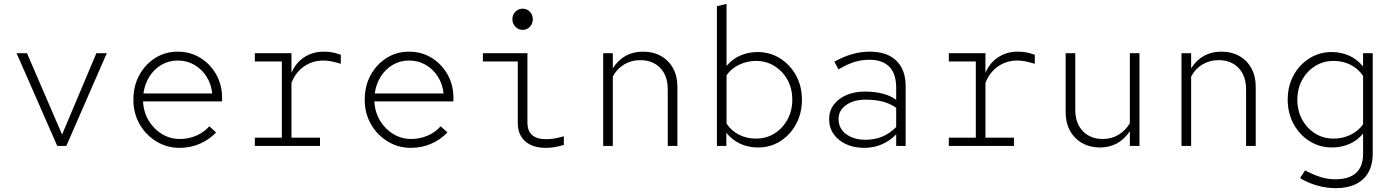

<svg xmlns="http://www.w3.org/2000/svg" viewBox="-20 -757 7240 996"><path d="M277 0 66 -481H120L302 -59L480 -481H534L324 0Z M911 10Q846 10 791.5 -23Q737 -56 704.5 -112.5Q672 -169 672 -240Q672 -311 702.5 -367Q733 -423 785 -456Q837 -489 902 -489Q967 -489 1019 -457Q1071 -425 1101.5 -371Q1132 -317 1132 -250V-231H722Q725 -175 751.5 -131Q778 -87 820.5 -61.5Q863 -36 913 -36Q958 -36 998.5 -53.5Q1039 -71 1066 -102L1101 -70Q1065 -32 1016 -11Q967 10 911 10ZM724 -272H1081Q1076 -321 1051.5 -359.5Q1027 -398 988.5 -420.5Q950 -443 902 -443Q856 -443 818 -421Q780 -399 755.5 -360.5Q731 -322 724 -272Z M1302 0V-43H1442V-438H1302V-481H1492V-379Q1514 -431 1558 -460Q1602 -489 1660 -489Q1683 -489 1702.5 -485.5Q1722 -482 1748 -473V-426Q1722 -434 1700 -438.5Q1678 -443 1657 -443Q1602 -443 1558 -413Q1514 -383 1492 -327V-43H1640V0Z M2111 10Q2046 10 1991.5 -23Q1937 -56 1904.5 -112.5Q1872 -169 1872 -240Q1872 -311 1902.5 -367Q1933 -423 1985 -456Q2037 -489 2102 -489Q2167 -489 2219 -457Q2271 -425 2301.5 -371Q2332 -317 2332 -250V-231H1922Q1925 -175 1951.5 -131Q1978 -87 2020.5 -61.5Q2063 -36 2113 -36Q2158 -36 2198.5 -53.5Q2239 -71 2266 -102L2301 -70Q2265 -32 2216 -11Q2167 10 2111 10ZM1924 -272H2281Q2276 -321 2251.5 -359.5Q2227 -398 2188.5 -420.5Q2150 -443 2102 -443Q2056 -443 2018 -421Q1980 -399 1955.5 -360.5Q1931 -322 1924 -272Z M2691 -602Q2669 -602 2653.5 -618.5Q2638 -635 2638 -657Q2638 -680 2653.5 -696Q2669 -712 2691 -712Q2714 -712 2729 -696Q2744 -680 2744 -657Q2744 -635 2729 -618.5Q2714 -602 2691 -602ZM2811 10Q2743 10 2704.5 -24Q2666 -58 2666 -119V-438H2485V-481H2716V-121Q2716 -78 2740.5 -56.5Q2765 -35 2811 -35Q2831 -35 2852.5 -38Q2874 -41 2905 -50V-5Q2877 3 2855 6.5Q2833 10 2811 10Z M3109 0V-481H3159V-403Q3215 -489 3315 -489Q3369 -489 3409 -466.5Q3449 -444 3471.5 -403Q3494 -362 3494 -308V0H3444V-293Q3444 -364 3405 -404.5Q3366 -445 3301 -445Q3255 -445 3217.5 -422.5Q3180 -400 3159 -360V0Z M3699 0V-725L3749 -737V-415Q3779 -451 3820.5 -469Q3862 -487 3910 -487Q3975 -487 4027 -454Q4079 -421 4109.5 -365.5Q4140 -310 4140 -240Q4140 -170 4110 -114Q4080 -58 4028.5 -25Q3977 8 3912 8Q3861 8 3819.5 -11.5Q3778 -31 3748 -68V0ZM3902 -38Q3955 -38 3997.5 -64.5Q4040 -91 4065 -137Q4090 -183 4090 -240Q4090 -298 4065 -343Q4040 -388 3997.5 -414.5Q3955 -441 3902 -441Q3856 -441 3815 -421.5Q3774 -402 3749 -367V-116Q3773 -79 3813 -58.5Q3853 -38 3902 -38Z M4464 10Q4410 10 4369 -9Q4328 -28 4304.5 -61.5Q4281 -95 4281 -138Q4281 -181 4304.5 -213Q4328 -245 4370 -263.5Q4412 -282 4466 -282Q4515 -282 4556 -272Q4597 -262 4629 -239V-301Q4629 -374 4593.5 -410.5Q4558 -447 4490 -447Q4448 -447 4410.5 -435Q4373 -423 4330 -397L4308 -437Q4355 -463 4400 -476Q4445 -489 4492 -489Q4581 -489 4629.5 -442.5Q4678 -396 4678 -310V0H4629V-60Q4596 -26 4554 -8Q4512 10 4464 10ZM4330 -140Q4330 -91 4369 -61.5Q4408 -32 4470 -32Q4517 -32 4556 -48Q4595 -64 4629 -98V-198Q4595 -221 4557 -230.5Q4519 -240 4471 -240Q4408 -240 4369 -212Q4330 -184 4330 -140Z M4902 0V-43H5042V-438H4902V-481H5092V-379Q5114 -431 5158 -460Q5202 -489 5260 -489Q5283 -489 5302.5 -485.5Q5322 -482 5348 -473V-426Q5322 -434 5300 -438.5Q5278 -443 5257 -443Q5202 -443 5158 -413Q5114 -383 5092 -327V-43H5240V0Z M5687 8Q5634 8 5593.5 -15Q5553 -38 5530.5 -79Q5508 -120 5508 -173V-481H5558V-187Q5558 -118 5597 -77Q5636 -36 5701 -36Q5746 -36 5782.5 -58Q5819 -80 5841 -118V-481H5891V0H5841V-76Q5784 8 5687 8Z M6109 0V-481H6159V-403Q6215 -489 6315 -489Q6369 -489 6409 -466.5Q6449 -444 6471.5 -403Q6494 -362 6494 -308V0H6444V-293Q6444 -364 6405 -404.5Q6366 -445 6301 -445Q6255 -445 6217.5 -422.5Q6180 -400 6159 -360V0Z M6908 219Q6861 219 6813 205.5Q6765 192 6724 167L6750 127Q6796 151 6832.5 162Q6869 173 6906 173Q7051 173 7051 41V-64Q7021 -28 6979.5 -10Q6938 8 6890 8Q6825 8 6773 -25Q6721 -58 6690.5 -114Q6660 -170 6660 -240Q6660 -310 6690 -365.5Q6720 -421 6772 -454Q6824 -487 6888 -487Q6938 -487 6979.5 -468Q7021 -449 7051 -412V-481H7101V39Q7101 126 7051 172.5Q7001 219 6908 219ZM6898 -38Q6945 -38 6985.5 -57.5Q7026 -77 7051 -112V-363Q7027 -400 6987 -420.5Q6947 -441 6898 -441Q6845 -441 6802.5 -414.5Q6760 -388 6735 -342.5Q6710 -297 6710 -239Q6710 -182 6735 -136.5Q6760 -91 6802.5 -64.5Q6845 -38 6898 -38Z"/></svg>

Font: Red Hat Mono
Style: Regular
Weight: 300
Monospace: yes
Designer: Pentagram, MCKL
Foundry: Pentagram, MCKL
Version: Version 1.023